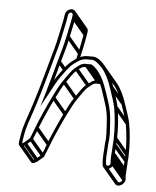

<svg xmlns="http://www.w3.org/2000/svg" viewBox="-55 -725 714 877"><g transform="rotate(5 302.5 -286.0)"><path d="M238.4 -678.5C224.9 -678.5 211.1 -666.6 208.9 -653L206.7 -639C205.3 -630 203.5 -618 200.3 -604.5C192.4 -571.5 186.2 -532.6 176.6 -498.9C153.7 -418.8 127.2 -316.3 101.8 -238.2L89.1 -199.2C77.4 -163.1 62.8 -128.4 56.1 -86L51.2 -55C50.2 -48.7 50 -42.6 53.8 -38.1C61.2 -29.3 74.3 -36.6 83.8 -43.4L111.2 -67C114.7 -73.8 133.5 -122.7 133.9 -123.5C144.5 -152.3 183.8 -240.6 197.3 -266.5C210.4 -292.6 225.7 -323.8 238.5 -341.2C254.1 -362.4 268.3 -388.8 287.6 -403.2C304.8 -416 308.4 -422.7 327.2 -420.5L343.7 -420.5C390.9 -390.9 405.8 -326.6 425 -269.6C436.6 -235.1 441.4 -210.6 443.3 -168.5C444.8 -136 447.9 -109.8 442.9 -78L442.8 -77.7L442.8 -77.4C441.9 -65.3 441.8 -46 440 -35L440 -34.6C439.3 -19.9 439.1 -12.3 439.3 2.6L440.5 13.3C441.2 49.5 491.2 33.2 491.8 3.5L490.5 -7.7C489.8 -13.9 490.6 -19.8 491 -22L491.1 -22.5C491.3 -27.7 491.3 -31.2 491.7 -39.4C493.2 -49.5 493 -68.3 494.2 -80.3C495.1 -88.8 496.2 -99.3 495.9 -110.2C497.5 -159 492.8 -213.3 485.2 -253.5C480 -281.2 466.9 -313.7 458 -342.2C447.9 -374.3 431.8 -408.2 414 -430.2C402.9 -444.3 379 -471.5 354.7 -471.5H338C302.6 -473.6 282.2 -458.3 261.3 -442.7C232.9 -421.6 217.1 -392.8 197.6 -366.7C193.2 -360.9 190.1 -355.5 185.7 -347.9C194.2 -378.2 202.7 -411.2 209.2 -434.1C219.3 -469.5 232.5 -513.5 239.9 -551.7C245.7 -581.7 253.2 -610.5 257.7 -639L259.9 -653C262.1 -666.6 252.1 -678.5 238.4 -678.5ZM244.9 -653 242.7 -639C238.4 -611.5 230.9 -582.9 225 -552.3C217.7 -514.9 204.6 -471.7 194.6 -435.9C183.2 -395.2 165.4 -328.7 153.2 -288.1L133.9 -224.1L167 -284.3C180.8 -309.4 196.6 -341.9 209.4 -359.3C229.4 -386.4 245.1 -413.4 269.1 -431.3C290 -446.8 305.1 -458.7 334.8 -456.5L335 -456.5H352.3C365.7 -456.5 388.2 -435.8 399.4 -422.5C417.1 -401.4 433.5 -368.3 443.4 -335.8C452.9 -306.5 465.4 -274.6 470.3 -248.5C477.7 -209.3 482.3 -155.8 480.7 -108.1C480.4 -97.6 480.5 -88.3 479.2 -80L479.1 -79.7C478.3 -68 478.1 -47.7 476.7 -39L476.6 -38.6C476.2 -23.6 474.9 -18.9 475.4 -4.3L476.6 6.5C475.8 20.5 455.6 23.6 455.7 10.5L454.4 -0.6C454.3 -16 453.8 -21.9 455.1 -35.4C456.5 -49.4 457.2 -67.8 457.9 -78.3C463.4 -114.2 460.3 -140 458.5 -171.5C456.2 -213.8 451.6 -240.6 439.5 -276.4C424 -322.1 410.1 -373.6 380.1 -409.2C372.1 -418.8 361 -429.5 349.7 -435.5L330.5 -435.5C303.8 -438 293.4 -425 280 -414.8C257.6 -397.9 241.7 -369.2 226.7 -348.8C210.9 -327.2 196.7 -296.5 183.9 -271.5C170 -244.3 130.9 -156.9 119.7 -126.5C113.1 -110.5 107.2 -91.6 99.3 -75L75.7 -54.6C70.2 -49.9 67.7 -50 65.9 -49.4C65.7 -51.2 65.8 -52.4 66.2 -55L71.1 -86C77.5 -126.2 91.5 -159.7 103.6 -196.8L116.2 -235.8C141.9 -314.9 168.3 -416.9 191.2 -497.1C201.3 -532.5 207.3 -570.4 215.1 -603.5C218.5 -617.9 220.2 -629.4 221.7 -639L223.9 -653C224.7 -657.9 231.2 -663.5 236.1 -663.5C241 -663.5 245.7 -657.9 244.9 -653ZM73.6 -43.7 133.1 27 145.4 16.4 85.9 -54.3ZM99.1 -65.7 158.6 5 170.9 -5.6 111.4 -76.3ZM120.6 -119.7 180.2 -49 192.4 -59.6 132.9 -130.3ZM184.5 -263.7 244 -193 256.3 -203.6 196.7 -274.3ZM226.5 -339.7 286 -269 298.3 -279.6 238.8 -350.3ZM277.6 -403.7 337.1 -333 349.4 -343.6 289.9 -414.3ZM322.7 -422.7 382.2 -352 394.4 -362.6 334.9 -433.3ZM340.6 -422.7 390.8 -363 403.1 -373.7 352.9 -433.3ZM478.1 10.3 537.6 81 549.9 70.4 490.3 -0.3ZM476.8 -0.7 536.3 70 548.6 59.4 489.1 -11.3ZM477.3 -16.7 536.9 54 549.1 43.4 489.6 -27.3ZM478 -33.7 537.5 37 549.8 26.4 490.3 -44.3ZM480.5 -74.7 540 -4 552.3 -14.6 492.8 -85.3ZM482.1 -103.7 541.6 -33 553.9 -43.6 494.4 -114.3ZM471.6 -245.7 531.1 -175 543.4 -185.6 483.9 -256.3ZM444.6 -333.7 504.1 -263 516.3 -273.6 456.8 -344.3ZM195.8 -429.7 224.6 -395.4 236.9 -406 208.1 -440.3ZM226.3 -546.7 285.8 -476 298.1 -486.6 238.6 -557.3ZM244.1 -633.7 303.6 -563 315.9 -573.6 256.3 -644.3ZM246.3 -647.7 305.8 -577 318.1 -587.6 258.6 -658.3ZM278 -451.7 292.7 -450.5C302 -489 311.2 -530.3 317.2 -568.3L319.4 -582.3C320.6 -589.3 318.3 -595.5 314.5 -600L255 -670.8L242.7 -660.2L302.2 -589.4C304.1 -587.3 304.8 -584.5 304.4 -582.3L302.2 -568.3C296.5 -532.2 287 -489.7 278 -451.7ZM536.2 31.7 536.1 32.1C535 47.2 535.1 51.7 534.9 66.4L536.1 77.2C537.1 85.9 521.9 93.8 516.8 87.7L457.2 17L445 27.6L504.5 98.3C520.2 117 550.8 95.5 551.3 74.2L550 63C549.3 56.8 550.2 50.9 550.5 48.7L550.6 48.2C550.6 43.1 550.8 39.5 551.3 31.3C552.7 21.2 552.5 2.4 553.7 -9.6C554.6 -18.1 555.7 -28.6 555.4 -39.5C557 -88.2 552.3 -142.5 544.8 -182.7C539.5 -210.5 526.4 -243 517.5 -271.5C507.4 -303.7 491.3 -337.4 473.5 -359.5L414 -430.3L401.7 -419.7L461.1 -349C477.8 -329.2 493.2 -296 502.9 -265.1C512.2 -235.7 524.9 -203.9 529.8 -177.8C537.2 -138.6 541.8 -85 540.2 -37.4C540 -26.9 540 -17.6 538.7 -9.3L538.6 -9C537.8 2.7 537.6 23 536.2 31.7ZM403.5 -364.8H390C363.4 -367.2 353.7 -353.6 339.7 -344.3C317.4 -329.3 300.4 -297.3 286.2 -278.1C270.4 -256.5 256.2 -225.8 243.4 -200.8C229.5 -173.6 190.4 -86.2 179.2 -55.8C174.1 -39.5 166.6 -20.8 158.8 -4.3L135.2 16.1C129.3 21.1 126.6 21 125.1 21.4L66.1 -48.7L53.8 -38.1L113.3 32.6C120.8 41.5 133.6 33.9 143.3 27.4L170.7 3.7C174.2 -3 193 -52 193.4 -52.8C204 -81.6 243.3 -169.8 256.8 -195.8C270 -221.9 285.4 -253 298 -270.5C313.3 -291.7 328 -318.3 347.1 -332.4C364.3 -345.2 367.5 -351.9 386.7 -349.8H401.1Z"/></g></svg>

Font: CiSf OpenHand
Style: GlsObl
Weight: 400
Foundry: Cannot Into Space Fonts
Version: Version 0.7892